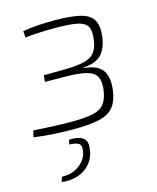

<svg xmlns="http://www.w3.org/2000/svg" viewBox="-108 -563 703 862"><g transform="rotate(-15 243.5 -132.5)"><path d="M224 -488Q301 -488 345.5 -477.5Q390 -467 406.5 -438.5Q423 -410 416 -359Q409 -309 384 -281.5Q359 -254 299 -249L297 -247Q361 -242 384.5 -210Q408 -178 400 -116Q393 -66 370.5 -39.5Q348 -13 303 -3Q258 7 184 7Q142 7 91.5 4Q41 1 1 -5L8 -35Q23 -34 50.5 -32.5Q78 -31 113 -29.5Q148 -28 182 -28Q246 -28 282.5 -35.5Q319 -43 336.5 -65Q354 -87 360 -128Q368 -189 336 -209.5Q304 -230 216 -231L115 -232L118 -262L218 -263Q273 -264 306 -272Q339 -280 355.5 -301Q372 -322 376 -359Q382 -399 370 -419.5Q358 -440 322 -447Q286 -454 220 -454Q182 -454 143.5 -452Q105 -450 83 -447L80 -477Q119 -484 157 -486Q195 -488 224 -488ZM152 47Q182 45 201 51.5Q220 58 228 73Q236 88 231 115Q227 150 205 176.5Q183 203 148.5 215Q114 227 71 222L79 199Q128 201 161.5 174.5Q195 148 200 112Q204 87 192.5 78Q181 69 148 68Z"/></g></svg>

Font: Exo 2 ExtraLight
Style: Italic
Weight: 250
Italic angle: -8°
Designer: Natanael Gama
Foundry: Natanael Gama
Version: Version 2.010